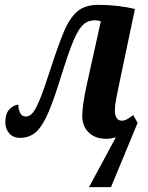

<svg xmlns="http://www.w3.org/2000/svg" viewBox="-20 -564 610 794"><path d="M459 4Q450 6 440.5 8Q431 10 420 10Q373 10 346.5 -16.5Q320 -43 320 -86Q320 -102 324.5 -136Q329 -170 340 -219L397 -476Q391 -478 385.5 -479Q380 -480 373 -480Q354 -480 338 -472Q322 -464 307 -441Q292 -418 275 -374Q258 -330 236 -259Q206 -161 182 -103.5Q158 -46 131.5 -20.5Q105 5 66 6Q35 7 18.5 -12Q2 -31 2 -58Q2 -96 20.5 -113.5Q39 -131 56 -131Q55 -115 62.5 -98.5Q70 -82 87 -82Q102 -82 115 -97Q128 -112 145 -153.5Q162 -195 188 -276Q219 -372 243.5 -431Q268 -490 300 -517Q332 -544 386 -544Q427 -544 465.5 -539.5Q504 -535 538 -527L471 -208Q465 -178 460 -152.5Q455 -127 455 -106Q455 -87 462.5 -76Q470 -65 483 -65Q495 -65 505.5 -71Q516 -77 531 -88L549 -56L439 210H348Z"/></svg>

Font: Noto Serif ExtraCondensed
Style: Bold Italic
Weight: 700
Width: 2
Italic angle: -12°
Designer: Monotype Design Team
Foundry: Monotype Imaging Inc.
Version: Version 2.013; ttfautohint (v1.8.4.7-5d5b)